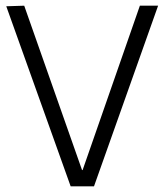

<svg xmlns="http://www.w3.org/2000/svg" viewBox="-20 -654 577 674"><path d="M228 0 2 -632 65 -634 268 -57H270L471 -634H535L310 0Z"/></svg>

Font: Matangi
Style: Regular
Weight: 400
Designer: Prashant Pant
Foundry: The Graphic Ant
Version: Version 3.002